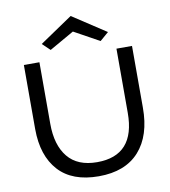

<svg xmlns="http://www.w3.org/2000/svg" viewBox="-98 -1005 973 1098"><g transform="rotate(-10 388.5 -455.5)"><path d="M240.7 -749.5 196.3 -792 386.7 -920.9 581.1 -793.5 530.8 -750 383.8 -831.1ZM74.7 -318.8V-691.4H165V-333.5Q165 -210 221.7 -140.6Q278.3 -71.3 391.6 -71.3Q612.3 -71.3 612.3 -318.8V-691.4H702.6V-333.5Q703.1 -170.9 622.1 -80.6Q541 9.8 387.2 9.8Q233.4 9.8 154.3 -77.1Q75.2 -164.1 74.7 -318.8Z"/></g></svg>

Font: Spinnaker
Style: Regular
Weight: 400
Designer: Elena Albertoni
Foundry: Elena Albertoni
Version: Version 1.001